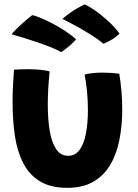

<svg xmlns="http://www.w3.org/2000/svg" viewBox="-20 -830 629 878"><path d="M367 -489Q379 -493 402.2 -495.5Q425.5 -498 448 -498Q466.5 -498 489 -496.5Q511.5 -495 525.5 -493Q532 -452.5 535.5 -411.2Q539 -370 539 -330Q539 -256.5 526.2 -191.2Q513.5 -126 484.2 -76.5Q455 -27 406.8 1Q358.5 29 287.5 29Q211.5 29 162.8 -0.8Q114 -30.5 86.5 -83.8Q59 -137 48.2 -208.2Q37.5 -279.5 37.5 -362Q37.5 -398.5 39.2 -436.2Q41 -474 44 -511.5Q57 -512.5 78.2 -513.2Q99.5 -514 117 -513.5Q142 -513 167.2 -510.5Q192.5 -508 207 -503.5Q203.5 -469.5 201 -430.2Q198.5 -391 198.5 -351.5Q198.5 -285.5 207.2 -232.5Q216 -179.5 236.5 -148.5Q257 -117.5 292 -117.5Q324.5 -117.5 344.5 -145.5Q364.5 -173.5 373.2 -220.8Q382 -268 382 -326.5Q382 -370 377.8 -413Q373.5 -456 367 -489ZM367 -809.5Q381 -805 410.5 -785Q440 -765 472.2 -736Q504.5 -707 526.5 -676.5Q510.5 -659.5 486 -646Q461.5 -632.5 453 -630Q433.5 -647 400.5 -668Q367.5 -689 331.2 -709Q295 -729 265.5 -743.5Q273 -751 301.5 -771.8Q330 -792.5 367 -809.5ZM127 -760.5Q138 -759.5 162.5 -749.5Q187 -739.5 217.5 -723.8Q248 -708 277.5 -688.8Q307 -669.5 328 -650Q321.5 -641.5 307.2 -628.8Q293 -616 279 -605.2Q265 -594.5 259.5 -592Q243 -601.5 214.8 -613Q186.5 -624.5 153.5 -635.8Q120.5 -647 88.8 -656.8Q57 -666.5 33.5 -673Q37 -679 51.2 -693.5Q65.5 -708 85.5 -726Q105.5 -744 127 -760.5Z"/></svg>

Font: Grandstander
Style: Bold
Weight: 700
Designer: Tyler Finck
Foundry: Etcetera Type Co
Version: Version 1.200; ttfautohint (v1.8.3)